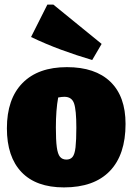

<svg xmlns="http://www.w3.org/2000/svg" viewBox="-20 -801 575 835"><path d="M258 14Q137 14 73.5 -52.5Q10 -119 10 -243Q10 -371 78 -440Q146 -509 271 -509Q394 -509 460 -445.5Q526 -382 526 -262Q526 -128 457.5 -57Q389 14 258 14ZM269 -107Q286 -107 295.5 -118.5Q305 -130 308.5 -160.5Q312 -191 312 -246Q312 -323 302 -351.5Q292 -380 260 -380Q249 -380 233 -377Q223 -323 223 -246Q223 -191 227 -161Q231 -131 241 -119Q251 -107 269 -107ZM381 -540Q313 -560 246.5 -584.5Q180 -609 115 -640L186 -781H212L422 -610Z"/></svg>

Font: Piazzolla Black
Style: Regular
Weight: 900
Designer: Juan Pablo del Peral
Foundry: Huerta Tipografica
Version: Version 1.330